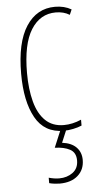

<svg xmlns="http://www.w3.org/2000/svg" viewBox="-55 -571 423 845"><g transform="rotate(-5 156.5 -148.5)"><path d="M212 10Q127 10 87 -62Q47 -134 47 -256Q47 -394 93.5 -465.5Q140 -537 221 -537Q262 -537 293 -519L283 -496Q257 -512 222 -512Q153 -512 113 -448.5Q73 -385 73 -257Q73 -186 87.5 -131Q102 -76 133.5 -45.5Q165 -15 215 -15Q253 -15 292 -32V-6Q276 1 254 5.5Q232 10 212 10ZM284 145Q284 188 254.5 214Q225 240 174 240Q165 240 152 238.5Q139 237 128 234V210Q153 217 174 217Q209 217 234 198.5Q259 180 259 145Q259 110 233 96Q207 82 166 81L200 0H226L200 62Q241 67 262.5 89Q284 111 284 145Z"/></g></svg>

Font: Noto Sans Thai Looped ExtraCondensed Thin
Style: Regular
Weight: 100
Width: 2
Designer: Sasikarn Vongin, Ben Mitchell
Foundry: The Fontpad Ltd
Version: Version 1.001; ttfautohint (v1.8.4.7-5d5b)